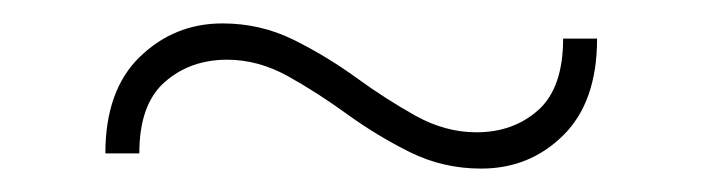

<svg xmlns="http://www.w3.org/2000/svg" viewBox="-20 -377 600 164"><path d="M391 -233Q358.5 -233 330.2 -247Q302 -261 276.5 -279.5Q251 -298 225.8 -312Q200.5 -326 174 -326Q142.5 -326 120.8 -307Q99 -288 99 -246H70Q70 -300 99.5 -328.5Q129 -357 170 -357Q202.5 -357 230.8 -343Q259 -329 284.5 -310.5Q310 -292 335.2 -278Q360.5 -264 387 -264Q418.5 -264 439.8 -283Q461 -302 461 -344H490Q490 -290 461.2 -261.5Q432.5 -233 391 -233Z"/></svg>

Font: Heraclito Thin
Style: Regular
Weight: 100
Designer: Kostas Bartsokas (font) & Cristiano Sobral (main changes)
Foundry: Kostas Bartsokas (font) & Cristiano Sobral (main changes)
Version: Version 1.00;July 8, 2020;FontCreator 13.0.0.2655 64-bit